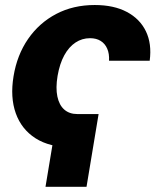

<svg xmlns="http://www.w3.org/2000/svg" viewBox="-20 -568 630 754"><path d="M367.2 -120.1 319.8 165.5H158.7L206.1 -120.1ZM259.8 10.3Q174.8 10.3 119.6 -24.9Q64.5 -60.1 42 -123Q19.5 -186 33.2 -268.6Q46.9 -352.1 90.3 -415Q133.8 -478 200.7 -513.2Q267.6 -548.3 352.1 -548.3Q426.8 -548.3 478 -521.2Q529.3 -494.1 553 -445.1Q576.7 -396 567.9 -329.6H408.2Q409.7 -356.9 401.1 -376.7Q392.6 -396.5 375.5 -407.2Q358.4 -418 333.5 -418Q302.2 -418 276.4 -400.9Q250.5 -383.8 232.4 -350.8Q214.4 -317.9 206.1 -270Q198.2 -222.7 205.3 -189Q212.4 -155.3 232.4 -137.7Q252.4 -120.1 283.7 -120.1Z"/></svg>

Font: Inter 17pt ExtraBold
Style: Italic
Weight: 800
Italic angle: -9.3988°
Version: Version 4.001;git-66647c0bb